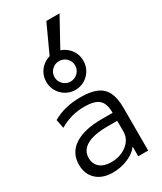

<svg xmlns="http://www.w3.org/2000/svg" viewBox="-263 -1171 1072 1271"><g transform="rotate(-30 272.5 -535.0)"><path d="M205 10Q126 10 80 -32.5Q34 -75 34 -147Q34 -237 107 -285.5Q180 -334 316 -334H399Q399 -405 366.5 -434Q334 -463 257 -463Q204 -463 158.5 -450.5Q113 -438 67 -411L54 -478Q101 -505 153 -517.5Q205 -530 266 -530Q342 -530 388.5 -509.5Q435 -489 456.5 -444.5Q478 -400 478 -327V0H402V-71H399Q373 -35 318.5 -12.5Q264 10 205 10ZM230 -55Q277 -55 315.5 -73Q354 -91 376.5 -121.5Q399 -152 399 -189V-273H326Q220 -273 166 -242.5Q112 -212 112 -154Q112 -108 143 -81.5Q174 -55 230 -55ZM262 -588Q224 -588 191.5 -607Q159 -626 140 -658.5Q121 -691 121 -730Q121 -770 140 -802Q159 -834 191.5 -853Q224 -872 262 -872Q302 -872 334 -853Q366 -834 385 -802Q404 -770 404 -730Q404 -691 385 -658.5Q366 -626 334 -607Q302 -588 262 -588ZM262 -652Q295 -652 318 -675Q341 -698 341 -730Q341 -763 318 -785.5Q295 -808 262 -808Q230 -808 207 -785.5Q184 -763 184 -730Q184 -698 207 -675Q230 -652 262 -652ZM303 -860H222L323 -1080H424Z"/></g></svg>

Font: M PLUS 2
Style: Regular
Weight: 400
Designer: Coji Morishita
Foundry: UNDERFOREST DESIGN
Version: Version 1.001